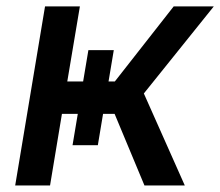

<svg xmlns="http://www.w3.org/2000/svg" viewBox="-20 -565 671 585"><path d="M26.3 0 117.2 -545.5H223.4L185 -316.8H233.3L249.3 -412.3H326.7L310.7 -316.8H329.9L509.2 -545.5H631.4L418.3 -280.2L543 0H420.1L329.2 -218H294L278.1 -122.5H201L217 -218H168.7L132.5 0Z"/></svg>

Font: Karasuma Gothic
Style: Medium Italic
Weight: 500
Italic angle: 9.39998°
Designer: Rasmus Andersson / Ryoko Nishizuka
Foundry: Genbu
Version: Version 1.00